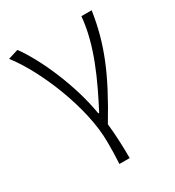

<svg xmlns="http://www.w3.org/2000/svg" viewBox="-180 -652 869 956"><g transform="rotate(-30 255.0 -174.0)"><path d="M224 199H283C283 136 280 61 273 -1C402 -215 460 -354 487 -533H428C414 -375 340 -218 264 -72H259C231 -246 143 -445 68 -547L10 -529C114 -396 227 -124 227 73C227 125 227 148 224 199Z"/></g></svg>

Font: Noto Sans T Chinese Light
Style: Regular
Weight: 300
Designer: Ryoko NISHIZUKA (kana & ideographs); Paul D. Hunt (Latin, Greek & Cyrillic); Wenlong ZHANG (bopomofo); Sandoll Communica
Foundry: Adobe Systems Incorporated
Version: Version 1.000;PS 1;hotconv 1.0.78;makeotf.lib2.5.61930